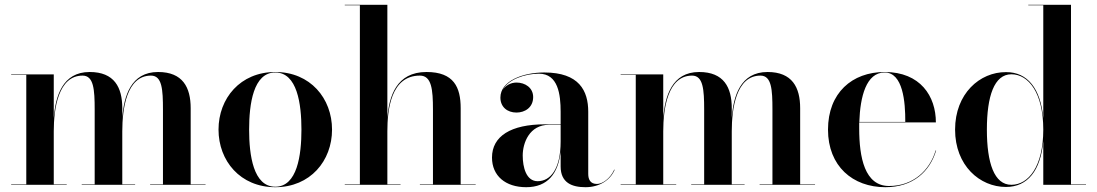

<svg xmlns="http://www.w3.org/2000/svg" viewBox="-20 -770 4571 800"><path d="M26.5 -2V0H258V-2H204V-223C204 -316.5 222.5 -455 324 -455C370.5 -455 374.5 -397 374.5 -313V-2H320.5V0H543V-2H489.5V-223C489.5 -316.5 507.5 -455 609 -455C655.5 -455 659 -397 659 -313V-2H605.5V0H836.5V-2H774.5V-319C774.5 -406 741.5 -470 638.5 -470C525 -470 496 -368.5 489.5 -278.5V-319C489.5 -406 456.5 -470 353.5 -470C240 -470 211 -368.5 204 -278V-460H26.5V-458H89.5V-2Z M890.5 -230C890.5 -100 981 10 1127 10C1273 10 1363.5 -100 1363.5 -230C1363.5 -360 1273 -470 1127 -470C981 -470 890.5 -360 890.5 -230ZM1018 -230C1018 -336.5 1035.5 -468 1127 -468C1218.5 -468 1236 -336.5 1236 -230C1236 -123.5 1218.5 8 1127 8C1035.5 8 1018 -123.5 1018 -230Z M1416.5 -2V0H1649V-2H1594V-223C1594 -312.5 1608.5 -455 1729.5 -455C1778.5 -455 1784 -397 1784 -313V-2H1729.5V0H1962V-2H1899.5V-319C1899.5 -406 1871.5 -470 1757 -470C1631.5 -470 1601 -368.5 1594 -278.5V-750H1416.5V-748H1479.5V-2Z M2250.5 -252C2108.5 -252 2030 -202.5 2030 -113.5C2030 -37.5 2086 10 2172.5 10C2261.5 10 2306.5 -46.5 2316 -139.5V-76.5C2316 -8 2363.5 10 2419.5 10C2476 10 2522 -18 2541 -62.5L2539.5 -63.5C2522 -24.5 2489 -3.5 2467.5 -3.5C2439.5 -3.5 2431 -22.5 2431 -45.5V-304.5C2431 -392 2393 -468 2248 -468C2157 -468 2065 -432 2065 -363.5C2065 -324 2094 -301 2132 -301C2167 -301 2201.5 -322 2201.5 -365.5C2201.5 -404.5 2168 -426 2132 -426C2109 -426 2086.5 -414.5 2074.5 -395C2097.5 -439.5 2168 -463 2225.5 -463C2305.5 -463 2316 -376.5 2316 -304.5V-252ZM2220 -15C2172.5 -15 2158 -73 2158 -122C2158 -174 2185.5 -250 2267.5 -250H2316V-180.5C2316 -64 2272.5 -15 2220 -15Z M2566 -2V0H2797.5V-2H2743.5V-223C2743.5 -316.5 2762 -455 2863.5 -455C2910 -455 2914 -397 2914 -313V-2H2860V0H3082.5V-2H3029V-223C3029 -316.5 3047 -455 3148.5 -455C3195 -455 3198.5 -397 3198.5 -313V-2H3145V0H3376V-2H3314V-319C3314 -406 3281 -470 3178 -470C3064.5 -470 3035.5 -368.5 3029 -278.5V-319C3029 -406 2996 -470 2893 -470C2779.5 -470 2750.5 -368.5 2743.5 -278V-460H2566V-458H2629V-2Z M3880.5 -143H3878.5C3853.5 -59.5 3784.5 5 3684.5 5C3583 5 3560 -113.5 3560 -235C3560 -243.5 3560 -251.5 3560 -260H3879.5C3879.5 -369 3815 -470 3666 -470C3530 -470 3430 -382.5 3430 -230C3430 -77.5 3533 10 3669 10C3785 10 3854.5 -56 3880.5 -143ZM3666 -468C3742.5 -468 3752.5 -345 3752 -262H3560.5C3564 -367 3589 -468 3666 -468Z M4505 -2H4442.5V-750H4264.5V-748H4327V-277.5C4316 -400 4262 -470 4171.5 -469.5C4062.5 -470 3959.5 -380 3959.5 -230C3959.5 -80 4062.5 9 4171.5 9C4262 9 4316 -59.5 4327 -182V0H4505ZM4327 -230C4327 -76 4265 0 4194 0C4122.5 0 4092 -91 4092 -230C4092 -369 4122.5 -460.5 4194 -460.5C4265 -460.5 4327 -384 4327 -230Z"/></svg>

Font: Bodoni* 96pt Medium
Style: Regular
Weight: 500
Version: Version 2.3